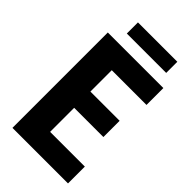

<svg xmlns="http://www.w3.org/2000/svg" viewBox="-261 -936 1012 1012"><g transform="rotate(45 245.0 -430.5)"><path d="M466.8 -125.5V0H156.7V-125.5ZM208 -710.9V0H52.7V-710.9ZM425.8 -425.8V-304.7H156.7V-425.8ZM466.8 -710.9V-585H156.7V-710.9ZM420.9 -860.8V-777.8H127.4V-860.8Z"/></g></svg>

Font: Roboto Condensed ExtraBold
Style: Regular
Weight: 800
Designer: Christian Robertson
Foundry: Google
Version: Version 3.008; 2023